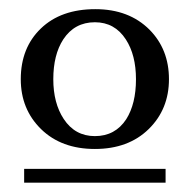

<svg xmlns="http://www.w3.org/2000/svg" viewBox="-20 -699 409 415"><path d="M345.2 -527.8Q345.2 -462.9 301.3 -419.9Q257.3 -377 185.1 -377Q112.8 -377 68.8 -419.9Q24.9 -462.9 24.9 -527.8Q24.9 -595.7 68.4 -637.5Q111.8 -679.2 186 -679.2Q258.8 -679.2 303.2 -634.8Q345.2 -592.3 345.2 -527.8ZM337.9 -304.2H32.2V-334H337.9ZM273.9 -527.8Q273.9 -580.1 252 -613.8Q228 -650.9 185.1 -650.9Q141.1 -650.9 116.7 -613.8Q95.2 -580.6 95.2 -527.8Q95.2 -476.1 117.7 -441.9Q142.1 -404.8 185.1 -404.8Q229 -404.8 252.9 -441.4Q273.9 -474.6 273.9 -527.8Z"/></svg>

Font: Ezra SIL SR
Style: Regular
Weight: 400
Designer: Development by SIL's NRSI team. OpenType tables by Ralph Hancock ( hancock@dircon.co.uk ).
Foundry: Development by SIL's NRSI team.
Version: Version 2.51; 2007